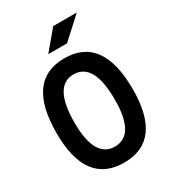

<svg xmlns="http://www.w3.org/2000/svg" viewBox="-216 -1014 1018 1137"><g transform="rotate(-30 293.0 -445.5)"><path d="M293 9.8Q32.2 9.8 32.2 -341.8Q32.2 -703.1 293 -703.1Q553.7 -703.1 553.7 -341.8Q553.7 9.8 293 9.8ZM293 -100.1Q430.7 -100.1 430.7 -341.8Q430.7 -593.3 293 -593.3Q155.3 -593.3 155.3 -341.8Q155.3 -100.1 293 -100.1ZM223.6 -771.5 332 -900.9H493.7L351.6 -771.5Z"/></g></svg>

Font: Cascadia Code SemiBold
Style: Regular
Weight: 600
Monospace: yes
Designer: Aaron Bell
Foundry: Saja Typeworks
Version: Version 2404.023; ttfautohint (v1.8.4)